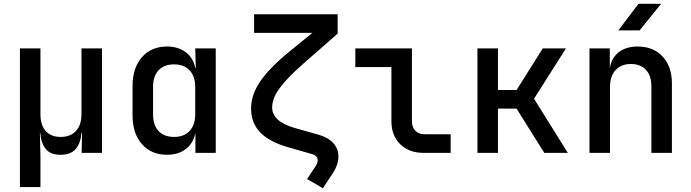

<svg xmlns="http://www.w3.org/2000/svg" viewBox="-20 -805 3640 1011"><path d="M85 180V-550H193V-203Q193 -147 220.5 -115.5Q248 -84 300 -84Q351 -84 380 -115.5Q409 -147 409 -203V-550H517V0H410L412 -105H409Q405 -52 379 -21Q353 10 299 10Q245 10 220.5 -21Q196 -52 192 -105H190L193 23V180Z M859 10Q777 10 727.5 -46Q678 -102 678 -197V-352Q678 -448 727.5 -504Q777 -560 859 -560Q918 -560 957.5 -530.5Q997 -501 1008 -448H1011L1008 -550H1116V0H1009V-102H1008Q997 -49 957.5 -19.5Q918 10 859 10ZM897 -84Q949 -84 978.5 -115.5Q1008 -147 1008 -205V-346Q1008 -403 978.5 -434.5Q949 -466 897 -466Q845 -466 815.5 -435.5Q786 -405 786 -347V-203Q786 -145 815.5 -114.5Q845 -84 897 -84Z M1680 186 1597 138 1643 68Q1653 53 1653 39Q1653 15 1622 6L1496 -30Q1398 -58 1350 -108Q1302 -158 1302 -234Q1302 -306 1351 -377.5Q1400 -449 1507 -536L1625 -632H1318V-730H1758V-628L1573 -466Q1490 -393 1451.5 -339.5Q1413 -286 1413 -239Q1413 -166 1532 -131L1660 -95Q1710 -80 1736 -50.5Q1762 -21 1762 19Q1762 63 1730 111Z M2211 0Q2134 0 2087.5 -45.5Q2041 -91 2041 -167V-452H1851V-550H2149V-167Q2149 -135 2167 -116.5Q2185 -98 2216 -98H2353V0Z M2494 0V-550H2602V-331H2700L2838 -550H2960L2792 -285L2970 0H2846L2700 -233H2602V0Z M3084 0V-550H3191V-445Q3199 -499 3237.5 -529.5Q3276 -560 3338 -560Q3420 -560 3469 -507.5Q3518 -455 3518 -366V0H3410V-350Q3410 -407 3381 -437.5Q3352 -468 3302 -468Q3251 -468 3221.5 -436Q3192 -404 3192 -347V0ZM3236 -645 3342 -785H3461L3348 -645Z"/></svg>

Font: JetBrains Mono SemiBold
Style: Regular
Weight: 472
Monospace: yes
Designer: Philipp Nurullin, Konstantin Bulenkov
Foundry: JetBrains
Version: Version 2.305; ttfautohint (v1.8.4.7-5d5b)